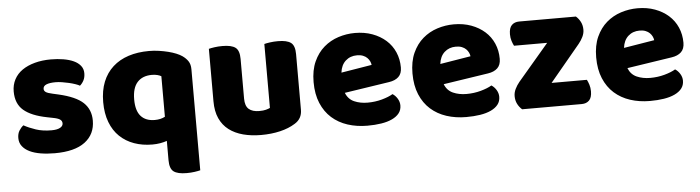

<svg xmlns="http://www.w3.org/2000/svg" viewBox="-45 -687 3873 1062"><g transform="rotate(-5 1892.0 -156.0)"><path d="M462 -145Q462 -69 405 -26Q348 17 237 17Q195 17 159 11Q123 5 97.5 -7.5Q72 -20 57.5 -39Q43 -58 43 -84Q43 -108 53 -124.5Q63 -141 77 -152Q106 -136 143.5 -123.5Q181 -111 230 -111Q261 -111 277.5 -120Q294 -129 294 -144Q294 -158 282 -166Q270 -174 242 -179L212 -185Q125 -202 82.5 -238.5Q40 -275 40 -343Q40 -380 56 -410Q72 -440 101 -460Q130 -480 170.5 -491Q211 -502 260 -502Q297 -502 329.5 -496.5Q362 -491 386 -480Q410 -469 424 -451.5Q438 -434 438 -410Q438 -387 429.5 -370.5Q421 -354 408 -343Q400 -348 384 -353.5Q368 -359 349 -363.5Q330 -368 310.5 -371Q291 -374 275 -374Q242 -374 224 -366.5Q206 -359 206 -343Q206 -332 216 -325Q226 -318 254 -312L285 -305Q381 -283 421.5 -244.5Q462 -206 462 -145Z M1030 181Q1019 184 998.5 187Q978 190 954 190Q904 190 882 173.5Q860 157 860 110V3Q843 9 822.5 12.5Q802 16 779 16Q724 16 678 -0.5Q632 -17 598.5 -49Q565 -81 546.5 -129.5Q528 -178 528 -241Q528 -305 547.5 -353.5Q567 -402 603.5 -435Q640 -468 691 -484.5Q742 -501 805 -501Q833 -501 860 -497Q887 -493 911 -487Q935 -481 954.5 -473Q974 -465 987 -456Q1007 -442 1018.5 -424.5Q1030 -407 1030 -380ZM804 -118Q837 -118 861 -131V-356Q853 -361 839.5 -364.5Q826 -368 809 -368Q757 -368 728.5 -336.5Q700 -305 700 -241Q700 -178 727 -148Q754 -118 804 -118Z M1136 -484Q1147 -487 1167.5 -490Q1188 -493 1212 -493Q1262 -493 1284 -476.5Q1306 -460 1306 -413V-193Q1306 -152 1326 -134.5Q1346 -117 1384 -117Q1407 -117 1421.5 -121Q1436 -125 1444 -129V-484Q1455 -487 1475.5 -490Q1496 -493 1520 -493Q1570 -493 1592 -476.5Q1614 -460 1614 -413V-104Q1614 -54 1572 -29Q1537 -7 1488.5 4.5Q1440 16 1383 16Q1329 16 1283.5 4Q1238 -8 1205 -33Q1172 -58 1154 -97.5Q1136 -137 1136 -193Z M1864 -176Q1878 -140 1911 -125.5Q1944 -111 1985 -111Q2027 -111 2065 -121.5Q2103 -132 2126 -146Q2142 -136 2153 -118Q2164 -100 2164 -80Q2164 -55 2150 -37Q2136 -19 2110.5 -7Q2085 5 2050 10.5Q2015 16 1973 16Q1914 16 1863.5 -0.5Q1813 -17 1776 -50Q1739 -83 1718 -133Q1697 -183 1697 -250Q1697 -316 1718.5 -363.5Q1740 -411 1775.5 -441.5Q1811 -472 1856 -486.5Q1901 -501 1948 -501Q2001 -501 2044.5 -485Q2088 -469 2119.5 -441Q2151 -413 2168 -374Q2185 -335 2185 -289Q2185 -255 2166 -237Q2147 -219 2113 -214ZM1949 -377Q1911 -377 1885.5 -354Q1860 -331 1855 -289L2025 -317Q2024 -327 2019 -337.5Q2014 -348 2005 -357Q1996 -366 1982 -371.5Q1968 -377 1949 -377Z M2413 -176Q2427 -140 2460 -125.5Q2493 -111 2534 -111Q2576 -111 2614 -121.5Q2652 -132 2675 -146Q2691 -136 2702 -118Q2713 -100 2713 -80Q2713 -55 2699 -37Q2685 -19 2659.5 -7Q2634 5 2599 10.5Q2564 16 2522 16Q2463 16 2412.5 -0.5Q2362 -17 2325 -50Q2288 -83 2267 -133Q2246 -183 2246 -250Q2246 -316 2267.5 -363.5Q2289 -411 2324.5 -441.5Q2360 -472 2405 -486.5Q2450 -501 2497 -501Q2550 -501 2593.5 -485Q2637 -469 2668.5 -441Q2700 -413 2717 -374Q2734 -335 2734 -289Q2734 -255 2715 -237Q2696 -219 2662 -214ZM2498 -377Q2460 -377 2434.5 -354Q2409 -331 2404 -289L2574 -317Q2573 -327 2568 -337.5Q2563 -348 2554 -357Q2545 -366 2531 -371.5Q2517 -377 2498 -377Z M3174 -485Q3190 -471 3199.5 -452Q3209 -433 3209 -409Q3209 -389 3199.5 -369.5Q3190 -350 3176 -333L3008 -131H3204Q3210 -120 3215.5 -103Q3221 -86 3221 -66Q3221 -31 3205.5 -15.5Q3190 0 3164 0H2833Q2817 -14 2807.5 -33Q2798 -52 2798 -76Q2798 -96 2807.5 -115.5Q2817 -135 2831 -152L3003 -354H2819Q2813 -365 2807.5 -382Q2802 -399 2802 -419Q2802 -454 2817.5 -469.5Q2833 -485 2859 -485H3174Z M3433 -176Q3447 -140 3480 -125.5Q3513 -111 3554 -111Q3596 -111 3634 -121.5Q3672 -132 3695 -146Q3711 -136 3722 -118Q3733 -100 3733 -80Q3733 -55 3719 -37Q3705 -19 3679.5 -7Q3654 5 3619 10.5Q3584 16 3542 16Q3483 16 3432.5 -0.5Q3382 -17 3345 -50Q3308 -83 3287 -133Q3266 -183 3266 -250Q3266 -316 3287.5 -363.5Q3309 -411 3344.5 -441.5Q3380 -472 3425 -486.5Q3470 -501 3517 -501Q3570 -501 3613.5 -485Q3657 -469 3688.5 -441Q3720 -413 3737 -374Q3754 -335 3754 -289Q3754 -255 3735 -237Q3716 -219 3682 -214ZM3518 -377Q3480 -377 3454.5 -354Q3429 -331 3424 -289L3594 -317Q3593 -327 3588 -337.5Q3583 -348 3574 -357Q3565 -366 3551 -371.5Q3537 -377 3518 -377Z"/></g></svg>

Font: Baloo Bhaina 2 ExtraBold
Style: Regular
Weight: 800
Designer: Yesha Goshar, Manish Minz, Shuchita Grover and Ek Type
Foundry: Ek Type
Version: Version 1.640;hotconv 1.0.111;makeotfexe 2.5.65597; ttfautoh